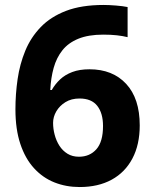

<svg xmlns="http://www.w3.org/2000/svg" viewBox="-20 -744 621 774"><path d="M42.2 -303.2Q42.2 -364.6 51 -425.2Q59.8 -485.8 82 -539.6Q104.2 -593.4 144.3 -634.9Q184.3 -676.4 246.3 -700.2Q308.3 -724 397.9 -724Q418.9 -724 447.4 -721.7Q476 -719.4 494.4 -715.6V-594.2Q475.2 -599 451.2 -601.7Q427.1 -604.4 396.2 -604.4Q336.4 -604.4 295.8 -587.8Q255.3 -571.2 231.6 -541.3Q207.8 -511.4 196.4 -470.6Q185 -429.9 182.7 -381.3H188.7Q202.4 -405.3 222.4 -424Q242.3 -442.7 271.5 -453.7Q300.6 -464.7 340.6 -464.7Q434.2 -464.7 488.7 -405.8Q543.3 -346.8 543.3 -238.5Q543.3 -160.9 513.8 -105.1Q484.3 -49.2 430.1 -19.6Q375.9 10 301.1 10Q246.4 10 199.3 -8.7Q152.3 -27.4 117 -66.1Q81.6 -104.8 61.9 -164Q42.2 -223.2 42.2 -303.2ZM298.2 -112.2Q341.7 -112.2 368.5 -142.3Q395.3 -172.5 395.3 -236.1Q395.3 -287.6 372.1 -317.3Q348.9 -346.9 300.6 -346.9Q267.6 -346.9 243.9 -332.3Q220.2 -317.6 207.1 -295.3Q194 -272.9 194 -248.8Q194 -224.4 200.5 -200.3Q206.9 -176.2 219.7 -156.2Q232.5 -136.3 252.2 -124.2Q271.8 -112.2 298.2 -112.2Z"/></svg>

Font: Noto Sans Meetei Mayek
Style: Regular
Weight: 400
Designer: Monotype Design Team and Neelakash Kshetrimayum
Foundry: Monotype Imaging Inc.
Version: Version 2.002